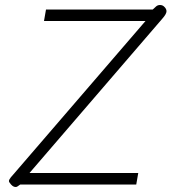

<svg xmlns="http://www.w3.org/2000/svg" viewBox="-20 -738 686 768"><path d="M42 10Q30 10 18 -8Q14 -13 17.5 -20Q21 -27 34 -41L562 -654H156L164 -700H591L603 -711Q610 -718 620 -718Q631 -718 638 -710Q646 -702 646 -693Q646 -682 629 -663L98 -46H533L525 0H61L51 7Q48 10 42 10Z"/></svg>

Font: Niramit ExtraLight
Style: Italic
Weight: 200
Italic angle: -10°
Designer: Katatrad Aksorn Co.,Ltd.
Foundry: Cadson Demak Co.,Ltd.
Version: Version 1.000; ttfautohint (v1.6)